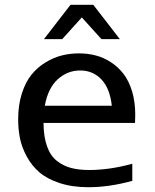

<svg xmlns="http://www.w3.org/2000/svg" viewBox="-20 -763 640 795"><path d="M476.1 -601.1H399.9L318.8 -690.9L237.8 -601.1H162.1L272 -743.2H366.2ZM165.5 -325.2H442.9Q435.5 -396 400.4 -433.6Q365.2 -471.2 312 -471.2Q259.3 -471.2 219 -434.6Q178.7 -397.9 165.5 -325.2ZM346.2 12.2Q278.8 12.2 226.6 -5.1Q174.3 -22.5 142.8 -49.8Q111.3 -77.1 90.8 -115Q70.3 -152.8 62.7 -190.2Q55.2 -227.5 55.2 -269Q55.2 -328.6 70.6 -376.2Q85.9 -423.8 110.8 -454.3Q135.7 -484.9 169.4 -505.1Q203.1 -525.4 237.1 -533.7Q271 -542 307.1 -542Q343.3 -542 376.2 -533.4Q409.2 -524.9 439.2 -505.4Q469.2 -485.8 491.5 -457Q513.7 -428.2 526.9 -384.8Q540 -341.3 540 -287.6Q540 -265.6 539.1 -253.9H160.2Q160.6 -196.8 174.6 -157.5Q188.5 -118.2 215.1 -97.2Q241.7 -76.2 273.9 -67.6Q306.2 -59.1 349.1 -59.1Q434.1 -59.1 527.8 -85V-14.2Q432.1 12.2 346.2 12.2Z"/></svg>

Font: Aurulent Sans Mono
Style: Regular
Weight: 400
Monospace: yes
Version: Version 2007.05.04